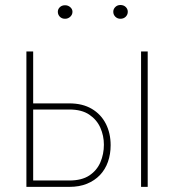

<svg xmlns="http://www.w3.org/2000/svg" viewBox="-20 -729 677 749"><path d="M93.8 -325.7H250.5Q302.2 -325.7 338.1 -304.4Q374 -283.2 392.8 -246.3Q411.6 -209.5 411.6 -162.6Q411.6 -127.4 401.1 -97.7Q390.6 -67.9 369.9 -46.1Q349.1 -24.4 319.3 -12.2Q289.6 0 250.5 0H83V-528.3H109.4V-24.9H250.5Q298.8 -24.9 328.4 -44.4Q357.9 -64 371.6 -95.9Q385.3 -127.9 385.3 -164.6Q385.3 -199.2 371.6 -230.5Q357.9 -261.7 328.4 -281.7Q298.8 -301.8 250.5 -301.8H93.8ZM556.2 -528.3V0H530.3V-528.3ZM205.6 -683.1Q205.6 -693.4 213.4 -700.9Q221.2 -708.5 233.9 -708.5Q245.6 -708.5 254.2 -700.9Q262.7 -693.4 262.7 -683.1Q262.7 -671.9 254.2 -663.8Q245.6 -655.8 233.9 -655.8Q221.2 -655.8 213.4 -663.8Q205.6 -671.9 205.6 -683.1ZM421.9 -683.1Q421.9 -693.8 429.9 -701.7Q438 -709.5 449.7 -709.5Q462.4 -709.5 470.5 -701.7Q478.5 -693.8 478.5 -683.1Q478.5 -671.9 470.5 -663.8Q462.4 -655.8 449.7 -655.8Q438 -655.8 429.9 -663.8Q421.9 -671.9 421.9 -683.1Z"/></svg>

Font: Roboto Condensed Thin
Style: Regular
Weight: 250
Width: 3
Designer: Christian Robertson
Foundry: Google
Version: Version 3.009; 2024